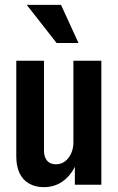

<svg xmlns="http://www.w3.org/2000/svg" viewBox="-20 -760 487 790"><path d="M160 10Q126 10 100 -4.5Q74 -19 60.5 -47.5Q47 -76 47 -116V-510H161V-141Q161 -113 174 -98.5Q187 -84 210 -84Q232 -84 248 -96.5Q264 -109 273 -129.5Q282 -150 282 -173L297 -94Q278 -45 243 -17.5Q208 10 160 10ZM288 0V-95H282V-510H397V0ZM213 -583 90 -740H231L303 -583Z"/></svg>

Font: Instrument Sans Condensed SemiBold
Style: Regular
Weight: 600
Width: 3
Designer: Rodrigo Fuenzalida
Foundry: fragTYPE
Version: Version 1.000;gftools[0.9.28]